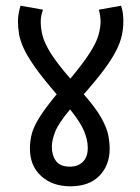

<svg xmlns="http://www.w3.org/2000/svg" viewBox="-20 -652 493 674"><path d="M365 -130Q365 -72 329 -35Q293 2 227 2Q164 2 124.5 -34Q85 -70 85 -131Q85 -158 92 -183.5Q99 -209 119.5 -241.5Q140 -274 179 -321Q133 -374 105.5 -412.5Q78 -451 64.5 -479.5Q51 -508 47 -531.5Q43 -555 43 -578Q43 -601 52 -632L131 -618Q123 -596 123 -576Q123 -552 129.5 -526.5Q136 -501 158 -465.5Q180 -430 227 -376Q272 -430 295 -466Q318 -502 325.5 -528Q333 -554 333 -576Q333 -595 327 -618L405 -632Q410 -617 411.5 -604Q413 -591 413 -578Q413 -553 408 -529Q403 -505 389 -476.5Q375 -448 347.5 -410.5Q320 -373 274 -321Q317 -272 336 -237.5Q355 -203 360 -177.5Q365 -152 365 -130ZM162 -137Q162 -107 176.5 -87Q191 -67 225 -67Q255 -67 272 -85Q289 -103 288 -135Q288 -160 275.5 -191Q263 -222 226 -268Q185 -219 173.5 -189Q162 -159 162 -137Z"/></svg>

Font: Noto Sans Devanagari Condensed
Style: Regular
Weight: 400
Width: 3
Designer: Jelle Bosma - Monotype Design Team
Foundry: Monotype Imaging Inc.
Version: Version 2.004; ttfautohint (v1.8.4.7-5d5b)